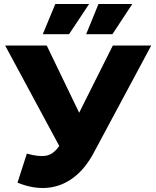

<svg xmlns="http://www.w3.org/2000/svg" viewBox="-20 -929 783 965"><path d="M115 -157Q174 -140 211.5 -146.5Q249 -153 278 -196L312 -246L329 -265L547 -700H740L450 -159Q407 -79 347.5 -35Q288 9 217 15Q146 21 68 -11ZM326 -106 6 -700H215L434 -246ZM413 -757 475 -909H645L545 -757ZM195 -757 258 -909H428L327 -757Z"/></svg>

Font: MOST Montserrat ExtraBold
Style: Regular
Weight: 800
Designer: Julieta Ulanovsky
Foundry: Julieta Ulanovsky
Version: Version 8.000;March 11, 2024;FontCreator 15.0.0.2926 64-bit